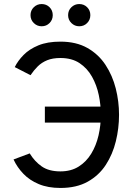

<svg xmlns="http://www.w3.org/2000/svg" viewBox="-20 -918 677 950"><path d="M279 12Q217.5 12 172 -7Q126.5 -26 95.8 -58Q65 -90 47 -129L127 -159Q151 -119.5 186.2 -94.8Q221.5 -70 279 -70Q331.5 -70 369.2 -93.8Q407 -117.5 431.5 -157.8Q456 -198 467.5 -248Q479 -298 479 -350Q479 -398 468.8 -447.5Q458.5 -497 435.2 -538.5Q412 -580 373.8 -605.5Q335.5 -631 279 -631Q240.5 -631 213.5 -620Q186.5 -609 167 -589.8Q147.5 -570.5 131 -546L53 -586Q68.5 -617.5 96.8 -646.2Q125 -675 169.8 -693.5Q214.5 -712 279 -712Q357 -712 412.2 -680.8Q467.5 -649.5 502 -597Q536.5 -544.5 552.8 -480.2Q569 -416 569 -350Q569 -283.5 553.2 -219Q537.5 -154.5 503.5 -102.2Q469.5 -50 414 -19Q358.5 12 279 12ZM202 -311.5V-390.5H534V-311.5ZM372 -788Q349.5 -788 333.2 -804Q317 -820 317 -843Q317 -866.5 333.2 -882.2Q349.5 -898 372 -898Q395.5 -898 411.2 -882.2Q427 -866.5 427 -843Q427 -820 411.2 -804Q395.5 -788 372 -788ZM186 -788Q163.5 -788 147.2 -804Q131 -820 131 -843Q131 -866.5 147.2 -882.2Q163.5 -898 186 -898Q209.5 -898 225.2 -882.2Q241 -866.5 241 -843Q241 -820 225.2 -804Q209.5 -788 186 -788Z"/></svg>

Font: Undotted
Style: Regular
Weight: 400
Designer: Delve Withrington, Dave Bailey, Thomas Jockin
Foundry: Delve Fonts LLC
Version: Version 4.000